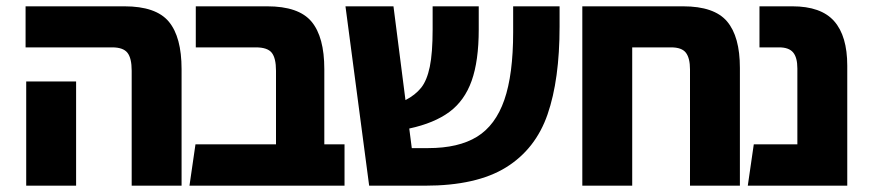

<svg xmlns="http://www.w3.org/2000/svg" viewBox="-20 -588 2771 608"><path d="M397 -364Q397 -404 383.5 -421Q370 -438 335 -438H61V-568H374Q474 -568 514.5 -519.5Q555 -471 555 -369V0H397ZM63 -330H221V0H63Z M1071 -131V0H580L599 -131H854V-364Q854 -404 840.5 -421Q827 -438 790 -438H600V-568H826Q926 -568 966.5 -519.5Q1007 -471 1007 -369V-131Z M1752 -568V-504Q1752 -336 1714 -226Q1676 -116 1582.5 -58Q1489 0 1326 0H1149L1074 -568H1226L1264 -271Q1295 -287 1313.5 -310Q1332 -333 1341 -376.5Q1350 -420 1350 -495V-568H1496V-495Q1496 -395 1473.5 -332Q1451 -269 1403 -233.5Q1355 -198 1276 -181L1284 -119H1336Q1432 -119 1490.5 -155Q1549 -191 1577 -271.5Q1605 -352 1605 -486V-568Z M2323 -373V0H2165V-368Q2165 -404 2152 -421Q2139 -438 2105 -438H1982V0H1824V-568H2143Q2242 -568 2282.5 -520Q2323 -472 2323 -373Z M2663 -380V0H2348L2367 -131H2505V-371Q2505 -406 2491.5 -422Q2478 -438 2447 -438H2385V-568H2489Q2580 -568 2621.5 -521Q2663 -474 2663 -380Z"/></svg>

Font: FiraGOUPP
Style: Bold
Weight: 700
Designer: bBox Type
Foundry: bBox Type GmbH
Version: Version 1.001